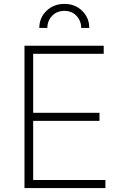

<svg xmlns="http://www.w3.org/2000/svg" viewBox="-20 -961 628 981"><path d="M105.1 0V-727.3H509.9V-686.1H149.5V-384.6H488.3V-343.4H149.5V-41.2H518.5V0ZM180.8 -818.2Q180.8 -870 217.2 -905.4Q253.6 -940.7 308.6 -941.1Q364 -941.1 400 -905.5Q436.1 -870 436.1 -818.2H394.9Q394.9 -854.4 370.9 -880Q346.9 -905.5 308.6 -905.5Q269.9 -905.2 245.9 -879.6Q221.9 -854 221.9 -818.2Z"/></svg>

Font: Inter Extra Light BETA
Style: Regular
Weight: 200
Designer: Rasmus Andersson
Foundry: rsms
Version: Version 3.011;git-f93a4a705